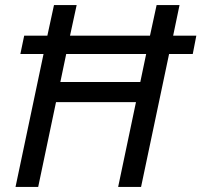

<svg xmlns="http://www.w3.org/2000/svg" viewBox="-20 -734 791 754"><path d="M41 0 151 -522H60L75 -594H166L192 -714H281L255 -594H569L595 -714H685L660 -594H751L737 -522H644L534 0H444L514 -333H200L130 0ZM217 -412H531L554 -522H240Z"/></svg>

Font: Noto Sans IKEA
Style: Italic
Weight: 400
Italic angle: -12°
Designer: Monotype Design Team
Foundry: Monotype Imaging Inc.
Version: Version 2.001